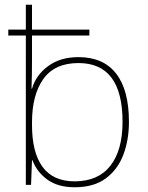

<svg xmlns="http://www.w3.org/2000/svg" viewBox="-20 -780 623 810"><path d="M295 10Q224 10 179.5 -22.5Q135 -55 117 -104H115L111 0H89V-630H15V-655H89V-760H115V-655H357V-630H115V-525Q115 -501 114.5 -466Q114 -431 113 -406H115Q132 -464 183.5 -501.5Q235 -539 311 -539Q416 -539 470 -469.5Q524 -400 524 -266Q524 -190 500.5 -127.5Q477 -65 426.5 -27.5Q376 10 295 10ZM295 -15Q394 -15 445.5 -80.5Q497 -146 497 -266Q497 -514 311 -514Q211 -514 163 -447Q115 -380 115 -263V-253Q115 -137 159.5 -76Q204 -15 295 -15Z"/></svg>

Font: Noto Sans Thin
Style: Regular
Weight: 100
Designer: Monotype Design Team
Foundry: Monotype Imaging Inc.
Version: Version 2.007